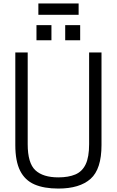

<svg xmlns="http://www.w3.org/2000/svg" viewBox="-20 -1085 679 1116"><path d="M437 -999ZM437 -999H203V-1065H437ZM446 -851ZM279 -851H192V-939H279ZM446 -851H359V-939H446ZM319 11Q236 11 180.5 -13Q125 -37 97 -92.5Q69 -148 69 -242V-780H141V-247Q141 -137 185.5 -95.5Q230 -54 319 -54Q378 -54 418 -71Q458 -88 478 -130Q498 -172 498 -247V-780H570V-242Q570 -102 506.5 -45.5Q443 11 319 11Z"/></svg>

Font: Tanohe Sans
Style: Regular
Weight: 400
Designer: Village Type and Design LLC & Cristiano Sobral
Foundry: Cooper Hewitt Smithsonian Design Museum
Version: Version 1.00;September 29, 2021;FontCreator 13.0.0.2655 64-b